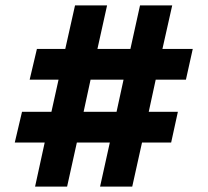

<svg xmlns="http://www.w3.org/2000/svg" viewBox="-20 -691 769 711"><path d="M116.7 -509.8H221.7L257.8 -670.9H376.5L340.8 -509.8H462.9L498.5 -670.9H617.7L581.5 -509.8H693.8L668.5 -396H556.6L530.8 -276.9H638.7L613.8 -163.1H505.9L469.7 0H350.6L386.7 -163.1H264.6L228.5 0H109.9L145.5 -163.1H34.7L61.5 -276.9H170.4L196.8 -396H89.8ZM289.6 -276.9H411.6L437.5 -396H315.4Z"/></svg>

Font: Audiowide
Style: Regular
Weight: 400
Designer: Astigmatic (AOETI)
Foundry: Astigmatic (AOETI)
Version: Version 1.002